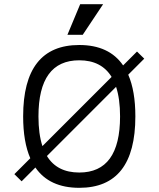

<svg xmlns="http://www.w3.org/2000/svg" viewBox="-20 -899 759 919"><path d="M90.8 -341.8Q90.8 -683.6 359.4 -683.6Q502.4 -683.6 569.3 -585.9L635.7 -652.3L670.4 -618.2L593.8 -541.5Q627.9 -463.4 627.9 -341.8Q627.9 0 359.4 0Q216.3 0 149.4 -97.2L83.5 -31.2L48.8 -65.4L125 -141.6Q90.8 -219.7 90.8 -341.8ZM164.1 -341.8Q164.1 -257.3 183.1 -199.7L514.2 -530.8Q465.3 -610.4 359.4 -610.4Q164.1 -610.4 164.1 -341.8ZM554.7 -341.8Q554.7 -425.8 535.6 -483.4L204.6 -152.3Q252.9 -73.2 359.4 -73.2Q554.7 -73.2 554.7 -341.8ZM302.7 -732.4 363.8 -878.9H473.6L376 -732.4Z"/></svg>

Font: Sanitrixie
Style: Regular
Weight: 400
Designer: Jayvee D. Enaguas (Grand Chaos)
Version: Version 1.1 - 6/9/2013